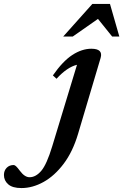

<svg xmlns="http://www.w3.org/2000/svg" viewBox="-246 -690 626 975"><path d="M150.5 -10.5Q123.5 80.5 77.2 141.8Q31 203 -24.8 234Q-80.5 265 -137 265Q-182.5 265 -204.2 246Q-226 227 -226 198.5Q-226 176.5 -212.2 162.2Q-198.5 148 -176.5 148Q-171.5 148 -164.5 154.2Q-157.5 160.5 -144.5 178Q-120.5 210 -96 210Q-64 210 -36.2 177.2Q-8.5 144.5 19.5 52L145 -361Q95 -349 41 -290L22.5 -307Q72.5 -379 121.2 -410.8Q170 -442.5 218 -442.5Q278.5 -442.5 265 -396ZM75 -504.5 223 -670H312.5L360 -504.5H323.5L251.5 -594L123.5 -504.5Z"/></svg>

Font: Newsreader 16pt SemiBold
Style: Italic
Weight: 600
Italic angle: -17°
Designer: Hugues Gentile
Foundry: Production Type
Version: Version 1.003; ttfautohint (v1.8.3)